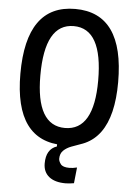

<svg xmlns="http://www.w3.org/2000/svg" viewBox="-60 -748 706 1001"><g transform="rotate(5 293.0 -248.0)"><path d="M321.3 207Q265.1 207 234.6 182.4Q204.1 157.7 204.1 113.3Q204.1 38.1 259.8 19.5V-14.6L362.3 -19.5L383.8 -3.9Q359.9 4.4 335.2 13.7Q310.5 22.9 293.9 38.8Q277.3 54.7 277.3 82Q277.3 94.7 288.6 109.9Q299.8 125 334 125Q352.1 125 374 119.6L365.2 202.6Q353 204.6 342 205.8Q331.1 207 321.3 207ZM293 9.8Q37.1 9.8 37.1 -341.8Q37.1 -703.1 293 -703.1Q548.8 -703.1 548.8 -341.8Q548.8 9.8 293 9.8ZM293 -80.1Q444.3 -80.1 444.3 -341.8Q444.3 -613.3 293 -613.3Q141.6 -613.3 141.6 -341.8Q141.6 -80.1 293 -80.1Z"/></g></svg>

Font: Cascadia Mono
Style: Regular
Weight: 400
Monospace: yes
Designer: Aaron Bell
Foundry: Saja Typeworks
Version: Version 2404.023